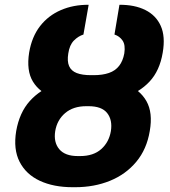

<svg xmlns="http://www.w3.org/2000/svg" viewBox="-20 -780 716 810"><path d="M362.8 -447.3H373Q452.6 -447.3 511.2 -424.8Q569.8 -402.3 597.7 -353.5Q625.5 -304.7 611.8 -227.1Q599.1 -150.4 554.9 -97.4Q510.7 -44.4 444.1 -17.3Q377.4 9.8 296.9 9.8H286.6Q206.1 9.8 147.9 -17.3Q89.8 -44.4 62.7 -97.4Q35.6 -150.4 48.3 -227.1Q62 -305.2 105.7 -353.8Q149.4 -402.3 215.6 -425Q281.7 -447.8 362.8 -447.3ZM353.5 -332H343.8Q289.1 -332 254.9 -303Q220.7 -273.9 212.9 -226.6Q205.6 -179.7 230 -150.6Q254.4 -121.6 308.1 -121.6H318.4Q374 -121.6 407 -150.9Q439.9 -180.2 447.8 -227.1Q455.1 -273.9 432.1 -303Q409.2 -332 353.5 -332ZM375 -462.9Q412.6 -462.9 439.5 -472.2Q466.3 -481.4 482.4 -502Q498.5 -522.5 504.4 -554.7Q509.8 -590.3 497.1 -608.9Q484.4 -627.4 462.9 -634.3L483.9 -759.8Q547.9 -760.3 593 -737.8Q638.2 -715.3 658.2 -670.7Q678.2 -626 666.5 -558.1Q653.8 -481.4 610.6 -435.5Q567.4 -389.6 501.7 -369.1Q436 -348.6 355.5 -348.1H344.7Q265.1 -348.6 206.1 -369.1Q147 -389.6 118.9 -435.8Q90.8 -481.9 103 -558.6Q114.3 -625 148.9 -669.7Q183.6 -714.4 236.6 -737.3Q289.6 -760.3 354 -759.8L332 -634.3Q310.1 -627.4 291.7 -608.9Q273.4 -590.3 268.1 -554.7Q262.7 -521.5 271.5 -501.2Q280.3 -481 303.5 -471.9Q326.7 -462.9 363.3 -462.9Z"/></svg>

Font: Inter 18pt ExtraBold
Style: Italic
Weight: 800
Italic angle: -9.3988°
Designer: Rasmus Andersson
Foundry: rsms
Version: Version 4.001;git-66647c0bb